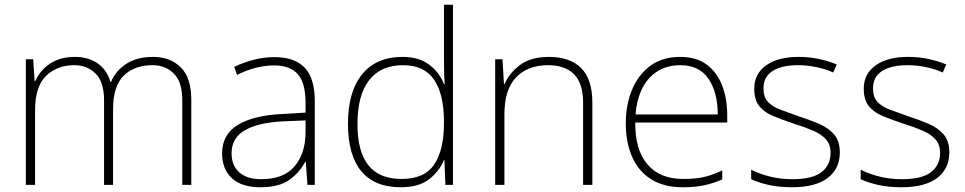

<svg xmlns="http://www.w3.org/2000/svg" viewBox="-20 -780 4071 810"><path d="M626 -540Q698 -540 742.5 -496Q787 -452 787 -359V0H749V-357Q749 -434 713.5 -469.5Q678 -505 623 -505Q547 -505 502 -461Q457 -417 457 -319V0H419V-357Q419 -434 383.5 -469.5Q348 -505 293 -505Q221 -505 174.5 -460Q128 -415 128 -315V0H89V-530H120L126 -438H129Q140 -464 161.5 -487Q183 -510 216 -525Q249 -540 296 -540Q352 -540 391.5 -513Q431 -486 446 -434H448Q469 -483 514 -511.5Q559 -540 626 -540Z M1138 -539Q1223 -539 1265.5 -494.5Q1308 -450 1308 -353V0H1277L1270 -98H1268Q1244 -52 1200.5 -21Q1157 10 1078 10Q1000 10 958.5 -28Q917 -66 917 -133Q917 -212 982.5 -252.5Q1048 -293 1169 -299L1269 -305V-345Q1269 -431 1236 -467.5Q1203 -504 1137 -504Q1060 -504 980 -464L968 -498Q1006 -516 1049 -527.5Q1092 -539 1138 -539ZM1173 -268Q1071 -263 1014 -231Q957 -199 957 -133Q957 -81 990 -52.5Q1023 -24 1082 -24Q1176 -24 1222 -77.5Q1268 -131 1269 -219V-272Z M1671 10Q1560 10 1504 -58Q1448 -126 1448 -257Q1448 -394 1508 -467Q1568 -540 1678 -540Q1748 -540 1791.5 -506.5Q1835 -473 1853 -425H1856Q1854 -454 1853.5 -484.5Q1853 -515 1853 -544V-760H1891V0H1859L1855 -105H1853Q1834 -58 1790.5 -24Q1747 10 1671 10ZM1674 -25Q1771 -25 1812 -86.5Q1853 -148 1853 -260V-266Q1853 -382 1811.5 -443.5Q1770 -505 1680 -505Q1587 -505 1537.5 -442Q1488 -379 1488 -256Q1488 -141 1534 -83Q1580 -25 1674 -25Z M2296 -540Q2384 -540 2431.5 -493Q2479 -446 2479 -347V0H2440V-345Q2440 -428 2402 -466.5Q2364 -505 2293 -505Q2206 -505 2157 -453.5Q2108 -402 2108 -297V0H2069V-530H2100L2106 -426H2109Q2128 -471 2173.5 -505.5Q2219 -540 2296 -540Z M2850 -540Q2918 -540 2961.5 -507.5Q3005 -475 3026.5 -419.5Q3048 -364 3048 -294V-263H2660Q2659 -148 2711.5 -86.5Q2764 -25 2862 -25Q2911 -25 2946.5 -32.5Q2982 -40 3027 -61V-23Q2988 -6 2949.5 2Q2911 10 2861 10Q2780 10 2726.5 -24Q2673 -58 2646.5 -119Q2620 -180 2620 -260Q2620 -337 2646 -400.5Q2672 -464 2723 -502Q2774 -540 2850 -540ZM2850 -505Q2770 -505 2720 -451.5Q2670 -398 2661 -297H3008Q3008 -390 2969 -447.5Q2930 -505 2850 -505Z M3523 -137Q3523 -68 3471.5 -29Q3420 10 3321 10Q3266 10 3222 0Q3178 -10 3149 -24V-64Q3187 -45 3231 -34.5Q3275 -24 3322 -24Q3408 -24 3446 -54Q3484 -84 3484 -135Q3484 -170 3464.5 -192Q3445 -214 3410 -229Q3375 -244 3330 -258Q3282 -274 3244 -289.5Q3206 -305 3184 -331.5Q3162 -358 3162 -406Q3162 -469 3212.5 -504.5Q3263 -540 3348 -540Q3395 -540 3436 -531Q3477 -522 3510 -508L3495 -474Q3466 -488 3426 -496.5Q3386 -505 3347 -505Q3278 -505 3239.5 -480.5Q3201 -456 3201 -407Q3201 -370 3220 -350Q3239 -330 3272 -317.5Q3305 -305 3348 -290Q3394 -275 3433.5 -258.5Q3473 -242 3498 -214Q3523 -186 3523 -137Z M3985 -137Q3985 -68 3933.5 -29Q3882 10 3783 10Q3728 10 3684 0Q3640 -10 3611 -24V-64Q3649 -45 3693 -34.5Q3737 -24 3784 -24Q3870 -24 3908 -54Q3946 -84 3946 -135Q3946 -170 3926.5 -192Q3907 -214 3872 -229Q3837 -244 3792 -258Q3744 -274 3706 -289.5Q3668 -305 3646 -331.5Q3624 -358 3624 -406Q3624 -469 3674.5 -504.5Q3725 -540 3810 -540Q3857 -540 3898 -531Q3939 -522 3972 -508L3957 -474Q3928 -488 3888 -496.5Q3848 -505 3809 -505Q3740 -505 3701.5 -480.5Q3663 -456 3663 -407Q3663 -370 3682 -350Q3701 -330 3734 -317.5Q3767 -305 3810 -290Q3856 -275 3895.5 -258.5Q3935 -242 3960 -214Q3985 -186 3985 -137Z"/></svg>

Font: Noto Sans Lao UI ExtLt
Style: Regular
Weight: 200
Designer: Monotype Design Team
Foundry: Monotype Imaging Inc.
Version: Version 2.000; ttfautohint (v1.8.4.7-5d5b)